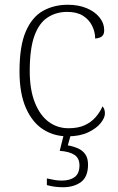

<svg xmlns="http://www.w3.org/2000/svg" viewBox="-20 -563 497 807"><path d="M264 10Q207 10 161.5 -19Q116 -48 89 -109Q62 -170 62 -263Q62 -370 88.5 -431Q115 -492 161 -517.5Q207 -543 265 -543Q310 -543 344.5 -528.5Q379 -514 398.5 -489.5Q418 -465 418 -435Q418 -424 413.5 -416.5Q409 -409 400.5 -405.5Q392 -402 380 -401Q380 -429 367 -455Q354 -481 328.5 -497Q303 -513 262 -513Q216 -513 180 -489.5Q144 -466 124.5 -412Q105 -358 105 -264Q105 -186 126.5 -132Q148 -78 184.5 -51Q221 -24 268 -24Q308 -24 335.5 -36.5Q363 -49 381.5 -70Q400 -91 411 -116Q416 -110 418.5 -103Q421 -96 421 -86Q421 -68 403 -45.5Q385 -23 350 -6.5Q315 10 264 10ZM244 224Q229 224 212 222Q195 220 177 215V187Q195 191 209.5 193.5Q224 196 240 196Q274 196 294 181Q314 166 314 132Q314 102 293 88Q272 74 231 71L251 -9H281L265 48Q288 52 307.5 60.5Q327 69 338.5 85.5Q350 102 350 129Q350 180 320.5 202Q291 224 244 224Z"/></svg>

Font: Noto Serif Armenian ExtraLight
Style: Regular
Weight: 250
Version: Version 2.007